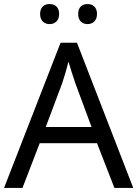

<svg xmlns="http://www.w3.org/2000/svg" viewBox="-20 -928 679 948"><path d="M178 -859C178 -825 199 -809 225 -809C250 -809 272 -825 272 -859C272 -894 250 -908 225 -908C199 -908 178 -894 178 -859ZM366 -859C366 -825 387 -809 412 -809C437 -809 459 -825 459 -859C459 -894 437 -908 412 -908C387 -908 366 -894 366 -859ZM545 0H638L360 -717H279L0 0H91L176 -221H459ZM352 -517 432 -301H206L287 -517C295 -540 308 -583 318 -624C325 -599 346 -533 352 -517Z"/></svg>

Font: Noto Sans Kayah Li
Style: Regular
Weight: 400
Designer: Monotype Design Team, Sérgio Martins
Foundry: Monotype Imaging Inc.
Version: Version 2.002